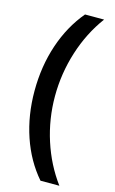

<svg xmlns="http://www.w3.org/2000/svg" viewBox="-132 -765 581 973"><g transform="rotate(15 158.5 -278.0)"><path d="M40 -273.9Q40 -403.3 77.9 -516.1Q115.7 -628.9 187 -713.9H287.1Q219.2 -622.1 183.1 -508.1Q147 -394 147 -274.9Q147 -155.8 183.1 -43.9Q219.2 67.9 286.1 158.2H187Q115.2 75.2 77.6 -35.6Q40 -146.5 40 -273.9Z"/></g></svg>

Font: f1_25842          
Style: Regular
Weight: 600
Foundry: Ascender Corporation
Version: Version 1.10